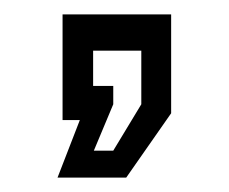

<svg xmlns="http://www.w3.org/2000/svg" viewBox="-20 -167 319 267"><path d="M60 80 91 0H67V-147H218V-9.5L155.5 80ZM110.5 42.5H137.5L176.5 -22V-96.5H109.5V-47.5H137.5V-22Z"/></svg>

Font: Tourney Medium
Style: Regular
Weight: 500
Designer: Tyler Finck
Foundry: Etcetera Type Co
Version: Version 1.015